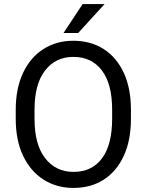

<svg xmlns="http://www.w3.org/2000/svg" viewBox="-20 -923 728 953"><path d="M629.9 -377.9V-333Q629.9 -226.6 594.5 -149.7Q559.1 -72.8 495.1 -31.5Q431.2 9.8 344.7 9.8Q260.7 9.8 196 -31.5Q131.3 -72.8 94.7 -149.7Q58.1 -226.6 58.1 -333V-377.9Q58.1 -484.4 94.5 -561.3Q130.9 -638.2 195.3 -679.4Q259.8 -720.7 343.8 -720.7Q430.2 -720.7 494.6 -679.4Q559.1 -638.2 594.5 -561.3Q629.9 -484.4 629.9 -377.9ZM536.6 -333V-378.9Q536.6 -505.9 485.8 -573.2Q435.1 -640.6 343.8 -640.6Q256.3 -640.6 203.9 -573.2Q151.4 -505.9 151.4 -378.9V-333Q151.4 -205.1 204.3 -137.5Q257.3 -69.8 344.7 -69.8Q436.5 -69.8 486.6 -137.5Q536.6 -205.1 536.6 -333ZM295.4 -759.3 390.1 -902.8H499L368.2 -759.3Z"/></svg>

Font: Vazirmatn FD
Style: Regular
Weight: 400
Designer: Saber Rastikerdar
Foundry: Saber Rastikerdar
Version: Version 33.001